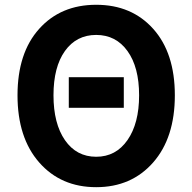

<svg xmlns="http://www.w3.org/2000/svg" viewBox="-20 -774 810 808"><path d="M269.5 -320.3V-449.2H501V-320.3ZM53.7 -373Q53.7 -550.8 144.5 -652.3Q235.4 -753.9 384.8 -753.9Q534.2 -753.9 625 -652.3Q715.8 -550.8 715.8 -373Q715.8 -194.3 624.5 -90.3Q533.2 13.7 384.8 13.7Q236.3 13.7 145 -90.3Q53.7 -194.3 53.7 -373ZM253.4 -184.1Q301.8 -114.3 384.8 -114.3Q467.8 -114.3 516.6 -184.6Q565.4 -254.9 565.4 -373Q565.4 -491.2 516.6 -559.1Q467.8 -627 384.8 -627Q301.8 -627 253.4 -559.6Q205.1 -492.2 205.1 -373Q205.1 -253.9 253.4 -184.1Z"/></svg>

Font: Nasu
Style: Bold
Weight: 700
Designer: Ryoko NISHIZUKA (kana &amp; ideographs); Paul D. Hunt (Latin, Greek &amp; Cyrillic); Wenlong ZHANG (bopomofo); Sandoll C
Version: Version 2014.1215